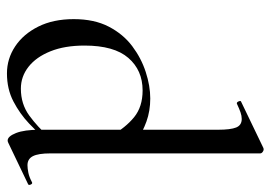

<svg xmlns="http://www.w3.org/2000/svg" viewBox="-133 -632 778 552"><g transform="rotate(90 256.0 -356.0)"><path d="M191 13Q149 13 113.5 -10.5Q78 -34 56.5 -77Q35 -120 35 -179Q35 -238 56.5 -279.5Q78 -321 112.5 -347Q147 -373 187 -386Q227 -399 263 -399Q299 -399 329.5 -388Q360 -377 386 -359L370 -287Q347 -328 317 -352.5Q287 -377 240 -377Q182 -377 146.5 -336Q111 -295 111 -210Q111 -153 127.5 -112Q144 -71 172 -49Q200 -27 235 -27Q279 -27 312 -51Q345 -75 375 -109L384 -101Q363 -77 335 -50.5Q307 -24 271.5 -5.5Q236 13 191 13ZM421 -715V-112Q421 -77 429 -61.5Q437 -46 455 -46Q464 -46 476.5 -48.5Q489 -51 504 -59Q508 -61 510.5 -55.5Q513 -50 510 -48L391 9Q387 11 384 11Q372 11 362.5 -13Q353 -37 353 -81V-594Q353 -630 346.5 -646Q340 -662 322 -662Q313 -662 303 -658.5Q293 -655 278 -648Q274 -647 271.5 -653Q269 -659 272 -660L405 -724Q407 -725 410 -725Q413 -725 417 -722Q421 -719 421 -715Z"/></g></svg>

Font: Cormorant Garamond Light Medium
Style: Regular
Weight: 500
Version: Version 4.001